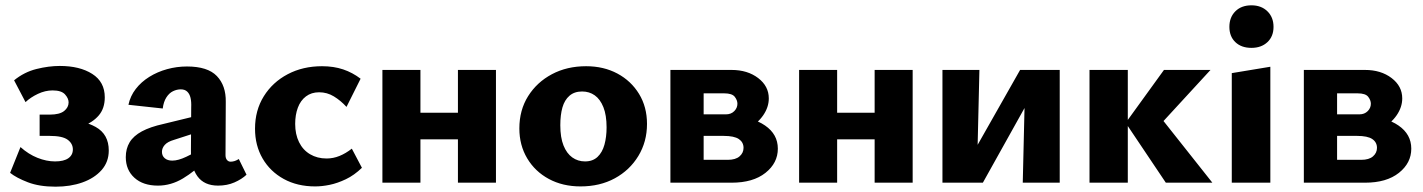

<svg xmlns="http://www.w3.org/2000/svg" viewBox="-20 -687 5351 722"><path d="M189 15Q128 15 85 -1.5Q42 -18 18 -37L57 -134Q87 -107 121 -93.5Q155 -80 187 -80Q220 -80 237 -92Q254 -104 254 -125Q254 -147 234.5 -161.5Q215 -176 167 -176H129V-256H167Q204 -256 221 -269.5Q238 -283 238 -302Q238 -317 224.5 -332Q211 -347 178 -347Q150 -347 122.5 -334Q95 -321 76 -303L33 -385Q71 -416 117 -427.5Q163 -439 205 -439Q280 -439 327 -409Q374 -379 374 -321Q374 -279 351 -252.5Q328 -226 291.5 -213.5Q255 -201 215 -201V-237Q291 -237 340 -209.5Q389 -182 389 -121Q389 -78 362 -47.5Q335 -17 290 -1Q245 15 189 15Z M800 11Q748 11 722.5 -24Q697 -59 698 -123L699 -283Q700 -304 696.5 -319Q693 -334 684 -342.5Q675 -351 660 -351Q645 -351 630.5 -344Q616 -337 605.5 -320.5Q595 -304 592 -279L463 -293Q470 -326 490.5 -352.5Q511 -379 541.5 -398Q572 -417 608.5 -427Q645 -437 683 -437Q761 -437 795.5 -401Q830 -365 829 -304L828 -104Q828 -92 833.5 -85.5Q839 -79 847 -79Q855 -79 862.5 -81.5Q870 -84 878 -89L907 -30Q889 -13 861.5 -1Q834 11 800 11ZM574 11Q518 11 485.5 -18.5Q453 -48 453 -96Q453 -128 467.5 -152Q482 -176 513.5 -193Q545 -210 595 -221L759 -261L764 -203L634 -161Q610 -154 599.5 -142Q589 -130 589 -116Q589 -101 599.5 -92Q610 -83 628 -83Q650 -83 680.5 -97.5Q711 -112 748 -132L757 -87Q713 -43 668 -16Q623 11 574 11Z M1165 14Q1098 14 1047 -14Q996 -42 967.5 -91Q939 -140 939 -203Q939 -272 972 -325Q1005 -378 1062 -408Q1119 -438 1191 -438Q1235 -438 1270.5 -426Q1306 -414 1336 -391L1283 -285Q1261 -309 1235.5 -324.5Q1210 -340 1180 -340Q1151 -340 1130.5 -324.5Q1110 -309 1100 -282Q1090 -255 1090 -221Q1090 -182 1104.5 -152.5Q1119 -123 1146 -107Q1173 -91 1208 -91Q1233 -91 1256.5 -100.5Q1280 -110 1303 -128L1341 -56Q1312 -28 1280.5 -13Q1249 2 1220 8Q1191 14 1165 14Z M1702 0V-424H1845V0ZM1418 0V-424H1561V0ZM1488 -163V-263H1773V-163Z M2163 14Q2096 14 2044 -14Q1992 -42 1962.5 -91.5Q1933 -141 1933 -204Q1933 -273 1966 -325.5Q1999 -378 2055.5 -408Q2112 -438 2184 -438Q2250 -438 2301.5 -410.5Q2353 -383 2383 -334Q2413 -285 2413 -221Q2413 -154 2380.5 -100.5Q2348 -47 2292 -16.5Q2236 14 2163 14ZM2180 -80Q2209 -80 2227 -97Q2245 -114 2253 -143Q2261 -172 2261 -208Q2261 -254 2249 -284Q2237 -314 2216.5 -328.5Q2196 -343 2169 -343Q2140 -343 2121.5 -327Q2103 -311 2095 -283Q2087 -255 2087 -216Q2087 -170 2099 -140Q2111 -110 2132 -95Q2153 -80 2180 -80Z M2501 0V-424H2731Q2791 -424 2831 -393.5Q2871 -363 2871 -317Q2871 -284 2850 -253.5Q2829 -223 2793.5 -204Q2758 -185 2715 -185L2734 -248Q2809 -248 2857 -215Q2905 -182 2905 -128Q2905 -74 2858.5 -37Q2812 0 2731 0ZM2626 -86H2717Q2746 -86 2761 -99Q2776 -112 2776 -131Q2776 -152 2758.5 -164Q2741 -176 2701 -176H2590V-257H2710Q2729 -257 2741 -269Q2753 -281 2753 -297Q2753 -310 2743 -323Q2733 -336 2703 -336H2626Z M3269 0V-424H3412V0ZM2985 0V-424H3128V0ZM3055 -163V-263H3340V-163Z M3826 0 3836 -424H3965V0ZM3524 0V-424H3663L3653 0ZM3613 0V-66L3816 -424H3874V-355L3676 0Z M4364 0 4213 -225 4357 -424H4532L4314 -187V-284L4539 0ZM4077 0V-424H4221V0Z M4612 0V-412L4757 -436V0ZM4686 -507Q4648 -507 4625.5 -528.5Q4603 -550 4603 -586Q4603 -622 4625.5 -644.5Q4648 -667 4686 -667Q4723 -667 4746 -644.5Q4769 -622 4769 -586Q4769 -550 4746 -528.5Q4723 -507 4686 -507Z M4883 0V-424H5113Q5173 -424 5213 -393.5Q5253 -363 5253 -317Q5253 -284 5232 -253.5Q5211 -223 5175.5 -204Q5140 -185 5097 -185L5116 -248Q5191 -248 5239 -215Q5287 -182 5287 -128Q5287 -74 5240.5 -37Q5194 0 5113 0ZM5008 -86H5099Q5128 -86 5143 -99Q5158 -112 5158 -131Q5158 -152 5140.5 -164Q5123 -176 5083 -176H4972V-257H5092Q5111 -257 5123 -269Q5135 -281 5135 -297Q5135 -310 5125 -323Q5115 -336 5085 -336H5008Z"/></svg>

Font: Ysabeau ExtraBold
Style: Regular
Weight: 800
Designer: Christian Thalmann (Catharsis Fonts)
Version: Version 2.002